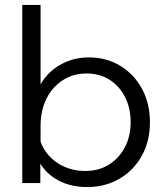

<svg xmlns="http://www.w3.org/2000/svg" viewBox="-20 -740 673 776"><path d="M143 0H70V-720H144V-343H125Q134 -392 164.5 -429Q195 -466 240.5 -487Q286 -508 339 -508Q411 -508 467 -473.5Q523 -439 554.5 -380Q586 -321 586 -246Q586 -170 553.5 -111Q521 -52 463.5 -18Q406 16 332 16Q265 16 214.5 -11.5Q164 -39 138.5 -86.5Q113 -134 120 -193L134 -213Q138 -166 164 -128.5Q190 -91 232 -70Q274 -49 324 -49Q379 -49 420 -74.5Q461 -100 484.5 -144.5Q508 -189 508 -246Q508 -303 485.5 -347.5Q463 -392 423 -417.5Q383 -443 330 -443Q276 -443 234 -416Q192 -389 168 -341.5Q144 -294 144 -231V-135L143 -134Z"/></svg>

Font: Wix Madefor Display
Style: Regular
Weight: 400
Designer: Dalton Maag Ltd
Foundry: Dalton Maag Ltd
Version: Version 3.100